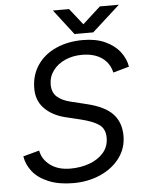

<svg xmlns="http://www.w3.org/2000/svg" viewBox="-59 -922 732 981"><g transform="rotate(-5 307.0 -431.0)"><path d="M34.3 -145.7 117.3 -168.3Q125.8 -122.3 166 -92.4Q206.2 -62.5 268.8 -62.5Q321.7 -62.5 366.7 -78.8Q411.7 -95.2 439.2 -126.8Q466.7 -158.3 466.7 -203.3Q466.7 -249.3 435.8 -271.2Q404.8 -293 338.2 -309L266.3 -326.3Q198.2 -343 158.1 -384.8Q118 -426.5 120.3 -493.5Q122.2 -558.5 156.6 -607.9Q191 -657.3 251.4 -684.3Q311.8 -711.3 389.2 -711.3Q455.7 -711.3 503.5 -689.2Q551.3 -667 578.3 -631.5Q605.3 -596 611.8 -555.3L529.8 -532.3Q518.5 -581.8 479.1 -609.2Q439.7 -636.5 377.2 -636.5Q330.7 -636.5 291.4 -619.2Q252.2 -601.8 228.8 -570.3Q205.5 -538.8 205.5 -498.8Q205.5 -459.2 229.5 -436.8Q253.5 -414.5 299.2 -403.3L382.3 -383Q472.8 -361 513.1 -317.8Q553.3 -274.5 553.3 -205.5Q553.3 -142 516.1 -92.2Q478.8 -42.5 416 -14.9Q353.2 12.7 278 12.7Q203.5 12.7 150.7 -9.3Q97.8 -31.3 69.4 -67.2Q41 -103.2 34.3 -145.7ZM350.2 -747.3 490.8 -875H588L445.2 -745.7H350.2ZM249.7 -875H332.7L434.2 -746.5L432.5 -745.7H349.2Z"/></g></svg>

Font: Oak Sans Light Italic
Style: Regular
Weight: 400
Italic angle: -9.5°
Foundry: Erik Kennedy, Walven
Version: Version 1.000;Glyphs 3.1.2 (3151)